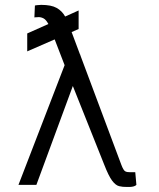

<svg xmlns="http://www.w3.org/2000/svg" viewBox="-20 -751 645 780"><path d="M299.4 -708.5V-633.2L271 -620.7L305.4 -528.8L306.8 -528.4L306.5 -526.3L472.7 -82Q481.5 -58.6 489 -54.9Q496.4 -51.1 507.1 -51.5Q510.7 -51.5 512.4 -51.5H529.5L534.1 0Q527 7.8 507.1 8.5Q503.2 8.5 496.1 8.5Q478.3 8.9 464 5.3Q449.6 1.8 435.4 -17.2Q421.2 -36.2 403.4 -82L275.9 -401.6L127.8 0H55L242.5 -486.2L202.1 -590.9L90.6 -542.3V-615.1L176.5 -653.4Q167.3 -670.5 157.8 -675.8Q148.4 -681.1 137.8 -681.5Q134.6 -681.1 127.7 -680.9Q120.7 -680.8 119.7 -680L121.8 -728.3Q121.8 -729 130.9 -730.1Q139.9 -731.2 147.4 -731.2Q188.2 -731.2 210 -718.9Q231.9 -706.7 244.7 -683.9Z"/></svg>

Font: Inter Extra Light BETA
Style: Regular
Weight: 200
Designer: Rasmus Andersson
Foundry: rsms
Version: Version 3.011;git-f93a4a705